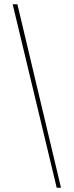

<svg xmlns="http://www.w3.org/2000/svg" viewBox="-20 -759 343 894"><path d="M264 115H244L39 -739H61Z"/></svg>

Font: Cantarell Thin
Style: Regular
Weight: 100
Designer: Dave Crossland, Nikolaus Waxweiler, Florian Fecher, Jacques Le Bailly, Eben Sorkin, Alexei Vanyashin, Alexios Zavras, Em
Version: Version 0.303